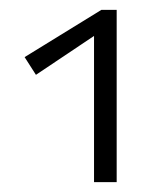

<svg xmlns="http://www.w3.org/2000/svg" viewBox="-20 -776 335 390"><path d="M186 -756H217V-406H171V-703L53 -624L30 -660Z"/></svg>

Font: EauTestText Semilight
Style: Italic
Weight: 300
Italic angle: -12°
Designer: Christian Thalmann (Catharsis Fonts)
Version: Version 0.001;PS 000.001;hotconv 1.0.88;makeotf.lib2.5.64775